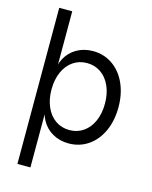

<svg xmlns="http://www.w3.org/2000/svg" viewBox="-131 -784 844 1069"><g transform="rotate(15 291.0 -250.0)"><path d="M141 -170V-330Q141 -385 163.5 -427Q186 -469 227 -492.5Q268 -516 320 -516Q383 -516 432.5 -482Q482 -448 509.5 -387.5Q537 -327 537 -250Q537 -173 509.5 -112.5Q482 -52 432.5 -18Q383 16 320 16Q268 16 227 -7.5Q186 -31 163.5 -73Q141 -115 141 -170ZM75 -700H150V200H75ZM459 -250Q459 -307 439.5 -351Q420 -395 385 -419Q350 -443 305 -443Q260 -443 225 -419Q190 -395 170.5 -351Q151 -307 151 -250Q151 -193 170.5 -149Q190 -105 225 -81Q260 -57 305 -57Q350 -57 385 -81Q420 -105 439.5 -149Q459 -193 459 -250Z"/></g></svg>

Font: Uncut Sans Variable
Style: Regular
Weight: 400
Designer: Kasper Nordkvist
Foundry: UNCUT.wtf
Version: Version 1.304;Glyphs 3.2 (3246)